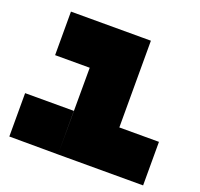

<svg xmlns="http://www.w3.org/2000/svg" viewBox="-126 -870 1053 1011"><g transform="rotate(20 400.0 -365.0)"><path d="M298 0 299 -486 501 -730H553V-244L351 0ZM25 -1V-244H298V0ZM351 0 553 -244H775V0ZM105 -486V-730H501L299 -486Z"/></g></svg>

Font: Foldit Black
Style: Regular
Weight: 900
Version: Version 1.003